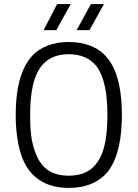

<svg xmlns="http://www.w3.org/2000/svg" viewBox="-20 -914 675 942"><path d="M194 -766H256L327 -894H260ZM356 -766H419L490 -894H426ZM317 8C402 8 469 -20 513 -77C562 -145 578 -244 578 -350C578 -458 561 -564 507 -629C465 -682 398 -708 317 -708C243 -708 178 -685 135 -637C77 -571 57 -465 57 -350C57 -255 72 -152 116 -88C158 -25 228 8 317 8ZM317 -52C246 -52 200 -78 169 -131C136 -196 128 -252 128 -350C128 -451 141 -550 196 -604C225 -633 266 -648 317 -648C376 -648 420 -629 452 -591C494 -536 507 -448 507 -350C507 -263 497 -173 459 -120C429 -74 382 -52 317 -52Z"/></svg>

Font: Arthouse Owned
Style: Regular
Weight: 400
Designer: Jeremy Tribby
Foundry: Tribby Type
Version: Version 1.000;PS 001.000;hotconv 1.0.88;makeotf.lib2.5.64775